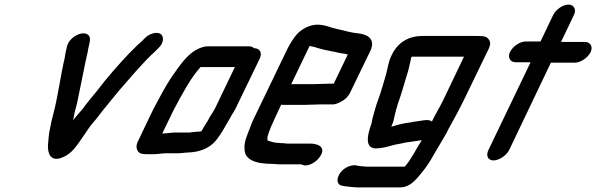

<svg xmlns="http://www.w3.org/2000/svg" viewBox="-20 -659 2587 833"><path d="M271 -459C267 -442 263 -427 261 -409C242 -328 233 -249 212 -167C205 -142 201 -124 197 -102C191 -76 190 -49 188 -27C187 3 197 46 251 24C292 7 310 -23 338 -63C352 -82 368 -110 384 -127C406 -152 418 -171 440 -197C460 -221 481 -248 499 -269C551 -328 599 -387 653 -436L665 -448C692 -472 691 -499 679 -510C662 -524 628 -513 610 -495L598 -483C582 -468 574 -462 561 -448L539 -426C490 -374 445 -323 401 -265C382 -242 356 -211 339 -187C325 -170 310 -155 297 -137C301 -153 302 -166 307 -184C315 -211 317 -224 322 -249L329 -283C339 -330 350 -390 361 -436C364 -464 380 -494 362 -508C338 -528 281 -498 271 -459Z M689 -80H684L734 -183C770 -250 805 -318 850 -368H999L913 -189C908 -181 906 -176 904 -173C901 -168 896 -161 891 -153L879 -131C870 -117 863 -106 854 -90C852 -89 848 -88 846 -88C841 -88 835 -88 828 -87L809 -85C805 -84 801 -84 798 -84H739C723 -84 703 -80 689 -80ZM602 9C607 10 615 10 624 10H647C662 10 684 6 699 6H756C766 6 781 3 793 3C798 2 804 2 807 2C844 -1 877 -12 905 -37C928 -59 946 -91 963 -121L976 -143C981 -150 982 -155 984 -158C989 -165 994 -174 1001 -186L1107 -405C1119 -430 1107 -450 1082 -450C1077 -455 1070 -458 1061 -458H880C865 -458 848 -452 828 -441C789 -418 758 -373 729 -331C698 -287 672 -235 645 -185L577 -43C565 -18 577 9 602 9Z M1346 -294H1252C1249 -294 1246 -294 1243 -293L1318 -449C1318 -451 1321 -455 1324 -460C1336 -456 1345 -456 1357 -451C1389 -441 1426 -436 1459 -428L1474 -426C1478 -425 1482 -424 1487 -423H1489L1428 -296H1409C1396 -296 1361 -294 1346 -294ZM1366 -206H1420C1431 -205 1443 -209 1460 -218C1477 -227 1491 -240 1499 -257L1588 -441C1609 -490 1575 -511 1529 -515L1513 -517C1508 -518 1504 -519 1499 -520C1481 -523 1461 -530 1442 -533C1413 -539 1392 -552 1357 -552C1322 -552 1283 -531 1262 -503C1252 -491 1236 -465 1228 -449L1080 -142C1074 -129 1069 -118 1066 -108C1051 -70 1038 -40 1041 -14C1040 35 1090 52 1161 52C1172 52 1181 54 1192 54H1284C1289 54 1291 56 1295 57C1317 65 1350 45 1365 25C1398 -18 1364 -36 1326 -36H1225C1218 -37 1212 -38 1204 -38C1200 -38 1196 -38 1190 -39C1170 -39 1155 -45 1141 -49C1140 -54 1139 -65 1143 -74C1150 -96 1159 -118 1171 -143L1200 -205C1203 -204 1206 -204 1209 -204H1303C1318 -204 1352 -206 1366 -206Z M1854 -132C1839 -144 1810 -135 1785 -132L1769 -130C1768 -129 1765 -128 1762 -128C1733 -125 1705 -118 1678 -109C1682 -123 1687 -129 1689 -143L1694 -165C1697 -180 1701 -190 1706 -208C1719 -244 1730 -282 1740 -316L1751 -352C1754 -366 1757 -379 1760 -390C1763 -402 1762 -405 1766 -413H1993L1905 -229C1890 -197 1870 -166 1854 -132ZM1995 -230 2101 -449C2107 -463 2109 -474 2103 -484C2093 -501 2082 -503 2050 -503H1813C1755 -503 1706 -477 1679 -419C1663 -386 1664 -368 1655 -337C1644 -301 1636 -268 1622 -230C1610 -199 1604 -172 1596 -145L1592 -124L1587 -109C1572 -65 1566 -18 1608 -15C1634 -15 1660 -22 1681 -28C1697 -33 1723 -36 1741 -41L1757 -43C1770 -45 1785 -47 1797 -49C1800 -49 1806 -50 1810 -51C1786 -14 1764 33 1736 64H1571C1562 64 1538 61 1531 60L1523 58C1511 57 1498 60 1484 67C1441 90 1430 143 1466 147L1476 149C1488 150 1516 154 1528 154H1716C1745 154 1767 138 1786 118C1809 92 1827 70 1847 38C1870 -3 1894 -41 1918 -83L1923 -94C1949 -141 1972 -183 1995 -230Z M2380 -594 2325 -479H2260C2236 -479 2205 -458 2193 -434C2181 -410 2193 -389 2217 -389H2282L2099 -8C2087 16 2097 37 2121 37C2145 37 2177 16 2189 -8L2370 -387H2474C2498 -387 2530 -408 2542 -432C2554 -456 2542 -477 2518 -477H2414L2470 -594C2482 -618 2470 -639 2446 -639C2422 -639 2392 -618 2380 -594Z"/></svg>

Font: Electronic
Style: BlkUltIt
Weight: 900
Version: Version 1.011